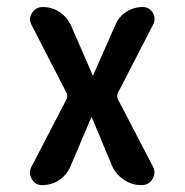

<svg xmlns="http://www.w3.org/2000/svg" viewBox="-20 -540 540 560"><path d="M71.3 -52.7 173.8 -250Q178.7 -259.8 173.8 -269.5L72.3 -466.8Q62.5 -484.4 73.2 -502Q84 -519.5 104.5 -519.5Q131.8 -519.5 153.8 -504.9Q175.8 -490.2 187.5 -464.8L250 -321.3Q250 -320.3 251 -320.3Q252 -320.3 252 -321.3L316.4 -466.8Q326.2 -491.2 348.1 -505.4Q370.1 -519.5 396.5 -519.5Q415 -519.5 425.3 -502.9Q435.5 -486.3 426.8 -468.8L324.2 -269.5Q319.3 -259.8 324.2 -250L425.8 -54.7Q435.5 -36.1 424.8 -18.1Q414.1 0 392.6 0Q364.3 0 340.8 -16.1Q317.4 -32.2 306.6 -56.6L248 -197.3Q248 -198.2 247.1 -198.2Q246.1 -198.2 246.1 -197.3L185.5 -54.7Q174.8 -29.3 152.3 -14.6Q129.9 0 102.5 0Q83 0 72.8 -17.6Q62.5 -35.2 71.3 -52.7Z"/></svg>

Font: Rounded-X Mgen+ 2m medium
Style: Regular
Weight: 500
Designer: [Source Han Sans]
Ryoko NISHIZUKA  (kana & ideographs); Paul D. Hunt (Latin, Greek & Cyrillic); Wenlong ZHANG  (bopomofo
Version: Version 1.059.20150602